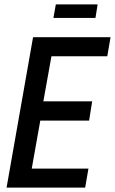

<svg xmlns="http://www.w3.org/2000/svg" viewBox="-20 -857 525 877"><path d="M10 0 131 -687H485L470 -600H215L178 -394H401L387 -306H164L125 -87H384L369 0ZM224 -775 235 -837H426L416 -775Z"/></svg>

Font: Archivo ExtraCondensed Medium
Style: Italic
Weight: 500
Width: 2
Italic angle: -10°
Designer: Hector Gatti
Foundry: Omnibus-Type
Version: Version 2.001